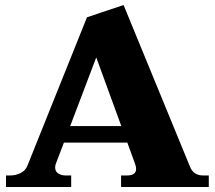

<svg xmlns="http://www.w3.org/2000/svg" viewBox="-20 -746 857 766"><path d="M813 -46V0H463V-46H486Q523 -46 523 -72Q523 -81 519 -92L488 -177H235L204 -96Q200 -87 200 -78Q200 -62 212.5 -54Q225 -46 241 -46H264V0H4V-46H21Q43 -46 62 -55.5Q81 -65 89 -84L327 -677L473 -726L738 -81Q752 -46 790 -46ZM464 -243 364 -517 260 -243Z"/></svg>

Font: Taviraj ExtraBold
Style: Regular
Weight: 800
Designer: Katatrad Team
Foundry: CadsonDemak
Version: Version 1.001